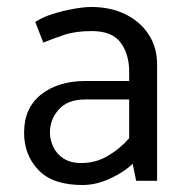

<svg xmlns="http://www.w3.org/2000/svg" viewBox="-20 -518 528 550"><path d="M123 -138Q123 -176 148.5 -204.5Q174 -233 223 -233H350V-122Q325 -93 290 -72Q255 -51 213 -51Q182 -51 162 -64Q142 -77 132.5 -97.5Q123 -118 123 -138ZM104 -396Q131 -407 163.5 -418Q196 -429 243 -429Q301 -429 325.5 -396Q350 -363 350 -313V-286H225Q147 -286 98 -247.5Q49 -209 49 -138Q49 -74 90 -31Q131 12 216 12Q256 12 296.5 -7Q337 -26 360 -49L370 0H430V-334Q430 -382 406 -419Q382 -456 339.5 -477Q297 -498 241 -498Q221 -498 190 -492.5Q159 -487 129.5 -477.5Q100 -468 81 -455Z"/></svg>

Font: Catamaran
Style: Regular
Weight: 400
Designer: Pria Ravichandran
Version: Version 2.000